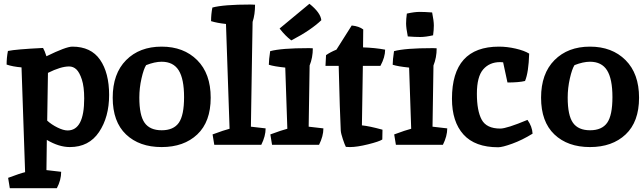

<svg xmlns="http://www.w3.org/2000/svg" viewBox="-20 -767 3405 1017"><path d="M350 12Q292 12 228 -26Q226 80 226 134L304 143Q304 187 281 230H32L23 175Q87 151 113 145L94 -410Q47 -414 15 -425Q15 -462 22 -497Q64 -506 208 -513Q216 -500 226 -469Q330 -520 363 -520Q462 -520 510 -450.5Q558 -381 558 -264Q558 -147 504.5 -67.5Q451 12 350 12ZM234 -381 230 -128Q253 -107 284.5 -91.5Q316 -76 338 -76Q426 -76 426 -245Q426 -308 413.5 -346Q401 -384 384.5 -399.5Q368 -415 346 -415Q302 -415 234 -381Z M836 -440Q800 -440 754 -422Q741 -402 729.5 -351.5Q718 -301 718 -250Q718 -156 746 -116.5Q774 -77 836.5 -77Q899 -77 927 -116.5Q955 -156 955 -252.5Q955 -349 926.5 -394.5Q898 -440 836 -440ZM836 -520Q953 -520 1024.5 -448.5Q1096 -377 1096 -249.5Q1096 -122 1025 -55Q954 12 836 12Q718 12 647.5 -55Q577 -122 577 -249.5Q577 -377 648 -448.5Q719 -520 836 -520Z M1307 -743Q1326 -743 1331 -742Q1331 -690 1318 -651Q1317 -589 1315 -476Q1311 -228 1309 -96L1387 -87Q1387 -46 1364 0H1115L1106 -55Q1168 -78 1196 -85L1177 -640Q1130 -645 1098 -655Q1098 -692 1105 -727Q1164 -743 1307 -743Z M1461 -616 1619 -747Q1678 -700 1682 -660Q1656 -635 1616.5 -608Q1577 -581 1523 -553Q1491 -577 1461 -616ZM1613 -512Q1632 -512 1637 -511Q1637 -462 1620 -420Q1616 -204 1615 -96L1693 -87Q1693 -46 1670 0H1421L1412 -55Q1474 -78 1502 -85L1491 -409Q1432 -415 1404 -424Q1404 -449 1411 -496Q1470 -512 1613 -512Z M1834 12 1812 11Q1806 0 1796 -30Q1786 -60 1785 -75Q1780 -174 1774 -418H1704L1707 -475Q1730 -491 1762 -504L1843 -632Q1882 -628 1904 -611L1903 -516Q1966 -514 2020 -504Q2020 -464 1995 -418H1902Q1898 -208 1897 -103Q1937 -99 2006 -80L2005 -28Q1988 -17 1929.5 -2.5Q1871 12 1834 12Z M2269 -512Q2288 -512 2293 -511Q2293 -462 2276 -420Q2272 -204 2271 -96L2349 -87Q2349 -46 2326 0H2077L2068 -55Q2130 -78 2158 -85L2147 -409Q2088 -415 2060 -424Q2060 -449 2067 -496Q2126 -512 2269 -512ZM2269 -701Q2278 -656 2278 -632.5Q2278 -609 2274 -580Q2234 -571 2206.5 -571Q2179 -571 2140 -574Q2131 -619 2131 -642.5Q2131 -666 2135 -695Q2175 -704 2202.5 -704Q2230 -704 2269 -701Z M2645 -437 2629 -438Q2573 -438 2539.5 -399.5Q2506 -361 2506 -270.5Q2506 -180 2531.5 -133Q2557 -86 2630 -86Q2664 -86 2774 -132Q2799 -97 2801 -59Q2746 -25 2693.5 -6Q2641 13 2619 13Q2496 13 2435 -54.5Q2374 -122 2374 -244Q2374 -520 2623 -520Q2666 -520 2711.5 -509.5Q2757 -499 2783 -483Q2780 -383 2761 -338Q2728 -330 2668 -330Z M3105 -440Q3069 -440 3023 -422Q3010 -402 2998.5 -351.5Q2987 -301 2987 -250Q2987 -156 3015 -116.5Q3043 -77 3105.5 -77Q3168 -77 3196 -116.5Q3224 -156 3224 -252.5Q3224 -349 3195.5 -394.5Q3167 -440 3105 -440ZM3105 -520Q3222 -520 3293.5 -448.5Q3365 -377 3365 -249.5Q3365 -122 3294 -55Q3223 12 3105 12Q2987 12 2916.5 -55Q2846 -122 2846 -249.5Q2846 -377 2917 -448.5Q2988 -520 3105 -520Z"/></svg>

Font: Inika
Style: Bold
Weight: 700
Version: Version 1.001